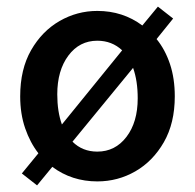

<svg xmlns="http://www.w3.org/2000/svg" viewBox="-20 -536 589 580"><path d="M153 -251Q153 -199 167 -160L349 -384Q318 -413 274 -413Q220 -413 186.5 -368Q153 -323 153 -251ZM92 24 46 -12 96 -73Q71 -105 56 -148.5Q41 -192 41 -245Q41 -327 74 -384.5Q107 -442 160 -472.5Q213 -503 274 -503Q351 -503 410 -459L457 -516L503 -480L453 -418Q479 -386 493.5 -342.5Q508 -299 508 -245Q508 -164 475 -106.5Q442 -49 389 -18.5Q336 12 274 12Q197 12 138 -32ZM274 -78Q328 -78 362 -122.5Q396 -167 396 -239Q396 -292 382 -331L199 -108Q229 -78 274 -78Z"/></svg>

Font: Source Sans Pro SemiBold
Style: Regular
Weight: 600
Designer: Paul D. Hunt
Foundry: Adobe Systems Incorporated
Version: Version 2.045;hotconv 1.0.109;makeotfexe 2.5.65596